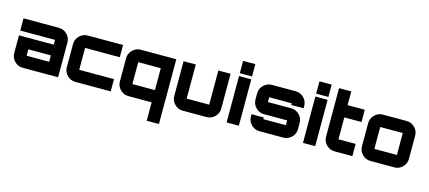

<svg xmlns="http://www.w3.org/2000/svg" viewBox="-68 -1430 5179 2320"><g transform="rotate(15 2521.5 -270.0)"><path d="M495 -580Q555 -580 597.5 -537Q640 -494 640 -435V0H197Q137 0 94.5 -43Q52 -86 52 -145V-367H487V-427H52V-580ZM487 -153V-233H205V-153Z M1297 -427H863V-153H1298V0H855Q796 0 753 -43Q710 -86 710 -145V-435Q710 -494 753 -537Q796 -580 855 -580H1297Z M1374 -435Q1374 -494 1416.5 -537Q1459 -580 1519 -580H1963V230H1810V0H1519Q1459 0 1416.5 -43Q1374 -86 1374 -145ZM1528 -427V-153H1810V-427Z M2489 -580H2642V-145Q2642 -86 2599.5 -43Q2557 0 2497 0H2199Q2139 0 2096.5 -43Q2054 -86 2054 -145V-580H2207V-153H2489Z M2748 0V-580H2901V0ZM2748 -770H2901V-616H2748Z M3602 -435V-406H3448V-427H3166V-367H3456Q3517 -367 3559.5 -324.5Q3602 -282 3602 -222V-145Q3602 -86 3559.5 -43Q3517 0 3456 0H3158Q3099 0 3056 -43Q3013 -86 3013 -145V-174H3166V-153H3448V-213H3158Q3099 -213 3056 -256Q3013 -299 3013 -358V-435Q3013 -494 3056 -537Q3099 -580 3158 -580H3456Q3517 -580 3559.5 -537Q3602 -494 3602 -435Z M3703 0V-580H3856V0ZM3703 -770H3856V-616H3703Z M4321 -427H4106V-153H4321V0H4099Q4038 0 3995.5 -43Q3953 -86 3953 -145V-752H4106V-580H4321Z M4547 -580H4845Q4905 -580 4947.5 -537Q4990 -494 4990 -435V-145Q4990 -86 4947.5 -43Q4905 0 4845 0H4547Q4488 0 4445 -43Q4402 -86 4402 -145V-435Q4402 -494 4445 -537Q4488 -580 4547 -580ZM4555 -427V-153H4837V-427Z"/></g></svg>

Font: Orbitron
Style: Black
Weight: 900
Designer: Matt McInerney
Foundry: Matt McInerney
Version: 1.000